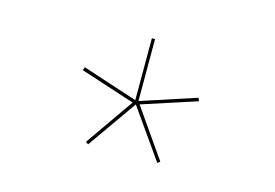

<svg xmlns="http://www.w3.org/2000/svg" viewBox="-59 -741 836 584"><g transform="rotate(15 359.0 -449.0)"><path d="M470 -268 361 -423 252 -268 244 -274 350 -426 178 -482 182 -492 356 -435V-630H366V-435L540 -492L544 -482L372 -426L478 -274Z"/></g></svg>

Font: Bungee Hairline
Style: Regular
Weight: 400
Designer: David Jonathan Ross
Foundry: David Jonathan Ross
Version: Version 1.000;PS 1.0;hotconv 1.0.72;makeotf.lib2.5.5900